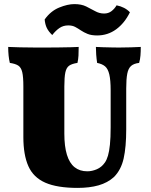

<svg xmlns="http://www.w3.org/2000/svg" viewBox="-20 -908 737 937"><path d="M596 -277Q596 -191 583.5 -135Q571 -79 536 -44Q505 -16 461 -3.5Q417 9 359 9Q259 9 201 -16.5Q143 -42 118.5 -97Q94 -152 94 -239V-486Q94 -533 88.5 -556Q83 -579 69 -588Q55 -597 28 -601Q24 -617 22 -637Q20 -657 20 -679Q40 -678 78 -677Q116 -676 156 -676Q176 -676 206 -676Q236 -676 268 -676.5Q300 -677 326 -677.5Q352 -678 364 -679Q364 -655 363 -636.5Q362 -618 358 -601Q331 -597 317.5 -587.5Q304 -578 299 -555Q294 -532 294 -486V-256Q294 -194 306.5 -153Q319 -112 344 -92Q369 -72 406 -72Q429 -72 452.5 -82Q476 -92 492 -115Q501 -128 507 -148.5Q513 -169 516.5 -202.5Q520 -236 520 -287V-467Q520 -517 513.5 -544.5Q507 -572 493 -584Q479 -596 454 -601Q451 -621 449.5 -641Q448 -661 448 -679Q462 -678 482.5 -677.5Q503 -677 524.5 -676.5Q546 -676 560 -676Q589 -676 618.5 -677Q648 -678 667 -679Q667 -657 665.5 -637.5Q664 -618 659 -601Q633 -598 619.5 -586Q606 -574 601 -548Q596 -522 596 -476ZM454 -735Q426 -735 407.5 -742.5Q389 -750 375 -759.5Q361 -769 347 -776.5Q333 -784 313 -784Q289 -784 270.5 -771.5Q252 -759 235 -737Q217 -754 208.5 -771.5Q200 -789 198 -813Q227 -854 268.5 -871Q310 -888 343 -888Q377 -888 400.5 -876.5Q424 -865 444.5 -853.5Q465 -842 488 -842Q509 -842 524 -853.5Q539 -865 549 -882Q569 -878 585.5 -869.5Q602 -861 614 -848Q588 -795 547 -765Q506 -735 454 -735Z"/></svg>

Font: Vollkorn Black
Style: Regular
Weight: 900
Designer: Friedrich Althausen
Foundry: Friedrich Althausen
Version: Version 5.000